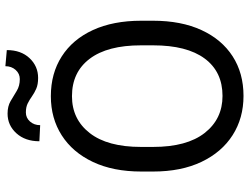

<svg xmlns="http://www.w3.org/2000/svg" viewBox="-128 -806 943 728"><g transform="rotate(-90 344.0 -441.5)"><path d="M629.9 -377.9V-333Q629.9 -226.6 594.5 -149.7Q559.1 -72.8 495.1 -31.5Q431.2 9.8 344.7 9.8Q260.7 9.8 196 -31.5Q131.3 -72.8 94.7 -149.7Q58.1 -226.6 58.1 -333V-377.9Q58.1 -484.4 94.5 -561.3Q130.9 -638.2 195.3 -679.4Q259.8 -720.7 343.8 -720.7Q430.2 -720.7 494.6 -679.4Q559.1 -638.2 594.5 -561.3Q629.9 -484.4 629.9 -377.9ZM536.6 -333V-378.9Q536.6 -505.9 485.8 -573.2Q435.1 -640.6 343.8 -640.6Q256.3 -640.6 203.9 -573.2Q151.4 -505.9 151.4 -378.9V-333Q151.4 -205.1 204.3 -137.5Q257.3 -69.8 344.7 -69.8Q436.5 -69.8 486.6 -137.5Q536.6 -205.1 536.6 -333ZM457.5 -893.1 518.6 -887.7Q518.6 -834 488 -801.5Q457.5 -769 413.1 -769Q388.2 -769 372.1 -776.1Q356 -783.2 343.3 -792.2Q330.6 -801.3 316.7 -808.3Q302.7 -815.4 282.2 -815.4Q261.7 -815.4 247.8 -799.8Q233.9 -784.2 233.9 -761.2L172.9 -764.2Q172.9 -817.9 203.1 -851.3Q233.4 -884.8 277.8 -884.8Q305.7 -884.8 325.2 -873.3Q344.7 -861.8 363.8 -850.1Q382.8 -838.4 408.7 -838.4Q429.2 -838.4 443.4 -854.2Q457.5 -870.1 457.5 -893.1Z"/></g></svg>

Font: Vazirmatn UI
Style: Regular
Weight: 400
Designer: Saber Rastikerdar
Foundry: Saber Rastikerdar
Version: Version 33.003